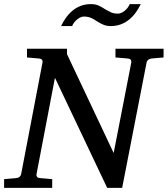

<svg xmlns="http://www.w3.org/2000/svg" viewBox="-34 -906 809 926"><path d="M698.2 -624Q688.5 -623 681.9 -618.4Q675.3 -613.8 672.9 -604L555.2 0H482.9L231 -530.8L142.1 -65.9Q140.6 -58.6 144.5 -53.2Q148.4 -47.9 162.1 -46.9L217.8 -42V0H-14.2V-42L43 -46.9Q63.5 -48.3 67.9 -65.9L170.9 -604Q172.4 -612.3 168.5 -617.7Q164.6 -623 151.9 -624L96.2 -628.9V-670.9H289.1V-645L514.2 -168L599.1 -604Q600.6 -612.3 596.7 -617.7Q592.8 -623 580.1 -624L522.9 -628.9V-670.9H754.9V-628.9ZM645 -886.2Q634.3 -864.3 620.4 -845Q606.4 -825.7 588.6 -811.3Q570.8 -796.9 548.8 -788.6Q526.9 -780.3 500 -780.3Q479.5 -780.3 464.4 -786.9Q449.2 -793.5 433.6 -803.2Q427.2 -807.6 420.9 -811.5Q414.6 -815.4 407 -818.8Q399.4 -822.3 390.4 -824.2Q381.3 -826.2 369.6 -826.2Q363.3 -826.2 355.2 -822.8Q347.2 -819.3 339.4 -813.2Q331.5 -807.1 324.7 -798.8Q317.9 -790.5 314 -780.3H260.7Q271 -802.2 284.9 -821.5Q298.8 -840.8 316.4 -855.2Q334 -869.6 356 -877.9Q377.9 -886.2 404.8 -886.2Q425.3 -886.2 440.7 -879.6Q456.1 -873 471.7 -862.3Q484.4 -855 498.5 -847.7Q512.7 -840.3 535.6 -840.3Q542.5 -840.3 550.5 -843.8Q558.6 -847.2 566.4 -853.3Q574.2 -859.4 580.8 -867.7Q587.4 -876 591.8 -886.2Z"/></svg>

Font: Charis SIL
Style: Italic
Weight: 400
Italic angle: -11°
Foundry: SIL International
Version: Version 4.112